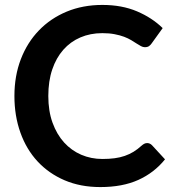

<svg xmlns="http://www.w3.org/2000/svg" viewBox="-20 -751 702 779"><path d="M577 -170.5Q588 -170.5 596.5 -162L649.5 -104.5Q605.5 -50 541.2 -21Q477 8 387 8Q306.5 8 242.2 -19.5Q178 -47 132.5 -96Q87 -145 62.8 -213Q38.5 -281 38.5 -361.5Q38.5 -443 64.5 -510.8Q90.5 -578.5 137.8 -627.5Q185 -676.5 250.5 -703.8Q316 -731 395.5 -731Q474.5 -731 535.8 -705Q597 -679 640 -637L595 -574.5Q591 -568.5 584.8 -564Q578.5 -559.5 567.5 -559.5Q560 -559.5 552 -563.8Q544 -568 534.5 -574.2Q525 -580.5 512.5 -588Q500 -595.5 483.5 -601.8Q467 -608 445.2 -612.2Q423.5 -616.5 395 -616.5Q346.5 -616.5 306.2 -599.2Q266 -582 237 -549.2Q208 -516.5 192 -469.2Q176 -422 176 -361.5Q176 -300.5 193.2 -253Q210.5 -205.5 240 -173Q269.5 -140.5 309.5 -123.2Q349.5 -106 395.5 -106Q423 -106 445.2 -109Q467.5 -112 486.2 -118.5Q505 -125 521.8 -135.2Q538.5 -145.5 555 -160.5Q560 -165 565.5 -167.8Q571 -170.5 577 -170.5Z"/></svg>

Font: Lato
Style: Bold
Weight: 700
Designer: Lukasz Dziedzic with Adam Twardoch and Botio Nikoltchev
Foundry: tyPoland Lukasz Dziedzic
Version: Version 2.010; 2014-09-01; http://www.latofonts.com/; ttfaut